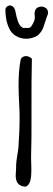

<svg xmlns="http://www.w3.org/2000/svg" viewBox="-31 -704 201 725"><path d="M146 -640.6C148.9 -647 150.4 -651.9 150.4 -656.2C150.4 -670.9 139.6 -676.8 128.4 -679.2C108.9 -679.2 99.6 -669.9 99.6 -651.4L100.6 -638.2C100.6 -630.4 97.7 -621.6 91.3 -611.3C86.9 -602.5 82 -598.6 77.1 -598.6H55.7L48.3 -604C40 -610.4 32.7 -630.9 27.3 -660.6C24.9 -675.3 16.6 -682.6 5.9 -683.6C-2.9 -682.1 -8.8 -677.7 -10.7 -669.4C-10.7 -640.6 -5.9 -615.7 4.4 -595.7L3.9 -596.2C14.2 -572.3 40.5 -557.6 68.8 -557.6C81.5 -557.6 96.2 -561.5 108.4 -568.4C118.2 -573.7 127.9 -589.4 131.3 -596.7ZM47.4 -480.5C41 -449.7 39.1 -414.6 39.1 -381.3C39.1 -355 40.5 -330.1 41.5 -309.1C42.5 -292.5 43 -275.4 43 -258.8C43 -221.2 41 -183.6 38.6 -147.5C38.1 -139.2 36.1 -128.4 34.2 -117.7C32.2 -102.5 29.3 -87.4 29.8 -69.8C29.8 -67.4 29.8 -63.5 29.3 -59.1C28.8 -54.7 28.3 -48.8 28.3 -43C28.3 -21 34.2 -0.5 65.9 1C84 -5.9 87.4 -31.7 87.4 -61.5C87.4 -69.8 86.9 -78.6 86.9 -86.4C86.4 -92.8 86.4 -109.4 86.4 -115.7C87.9 -157.2 87.9 -199.7 87.9 -241.7V-304.7C87.9 -363.8 87.9 -426.3 89.4 -482.4C75.7 -494.1 63 -495.6 50.8 -485.8Z"/></svg>

Font: Amatic Mod Bold ONEptTWO
Style: Bold
Weight: 700
Designer: David Occhino Design
Foundry: David Occhino Design
Version: Version 1.2